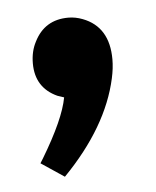

<svg xmlns="http://www.w3.org/2000/svg" viewBox="-33 -163 276 339"><g transform="rotate(-5 104.5 6.5)"><path d="M170.9 -52.7Q170.9 -110.4 125 -127.9Q112.3 -132.8 99.6 -132.8Q57.6 -132.8 39.1 -95.7Q30.3 -79.1 30.3 -57.6Q30.3 -14.6 68.4 2.9Q74.2 4.9 80.1 6.8Q73.2 44.9 33.2 111.3Q30.3 116.2 28.3 119.1L69.3 146.5Q148.4 65.4 167 -19.5Q170.9 -37.1 170.9 -52.7Z"/></g></svg>

Font: Yaldevi Colombo SemiBold
Style: Regular
Weight: 600
Designer: Sol Matas, Denzil Rajitha, Kosala Senevirathne and Pathum Egodawatta
Foundry: Mooniak
Version: Version 1.020 ; ttfautohint (v1.6)